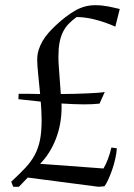

<svg xmlns="http://www.w3.org/2000/svg" viewBox="-20 -713 519 743"><path d="M380.4 -61Q389.2 -75.2 397.2 -96.2Q405.3 -117.2 411.1 -142.1L432.1 -139.2Q431.2 -120.6 426 -98.1Q420.9 -75.7 413.6 -54.7Q406.2 -33.7 398.2 -16.6Q390.1 0.5 384.3 7.8L361.3 9.8L87.4 -25.9L53.2 9.8H31.2L23.4 -9.8Q55.7 -39.6 78.1 -63.5Q100.6 -87.4 114.5 -113.5Q128.4 -139.6 134.8 -171.4Q141.1 -203.1 141.1 -248Q141.1 -265.6 140.1 -283.4Q139.2 -301.3 137.7 -319.8L51.3 -329.1L52.2 -350.1Q72.8 -350.1 93.3 -349.9Q113.8 -349.6 135.3 -349.1Q131.3 -390.6 127.7 -425.8Q124 -460.9 124 -481.9Q124 -502 129.6 -520Q135.3 -538.1 145 -554.7Q154.8 -571.3 168 -586.2Q181.2 -601.1 196.3 -615.2Q234.4 -650.9 270.8 -671.9Q307.1 -692.9 348.1 -692.9Q363.8 -692.9 376.7 -691.4Q389.6 -689.9 401.1 -687.7Q412.6 -685.5 422.9 -682.9Q433.1 -680.2 443.4 -678.2L426.3 -609.9Q388.2 -627 349.1 -637Q310.1 -647 276.4 -647Q258.8 -634.3 245.6 -620.6Q232.4 -606.9 223.6 -589.1Q214.8 -571.3 210.4 -548.1Q206.1 -524.9 206.1 -493.2Q206.1 -482.9 206.5 -471.9Q207 -460.9 208 -449.7L215.3 -349.1Q243.2 -349.1 269 -349.9Q294.9 -350.6 316.9 -351.6Q338.9 -352.5 356.4 -353.8Q374 -355 385.3 -356.9L365.2 -312Q337.9 -309.1 306.2 -309.1Q285.6 -309.1 263.4 -310.1Q241.2 -311 217.8 -312.5Q218.3 -307.6 218.3 -304.4Q218.3 -301.3 218.3 -298.3Q218.3 -232.4 196.3 -175.8Q174.3 -119.1 135.3 -79.1Z"/></svg>

Font: Simonetta
Style: Italic
Weight: 400
Italic angle: -2°
Designer: Gayaneh Bagdasaryan
Foundry: BrownFox
Version: Version 1.001